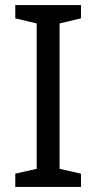

<svg xmlns="http://www.w3.org/2000/svg" viewBox="-20 -734 379 754"><path d="M298 0V-52L214 -71V-642L298 -662V-714H40V-662L124 -642V-71L40 -52V0Z"/></svg>

Font: Noto Sans Bhaiksuki
Style: Regular
Weight: 400
Designer: Monotype Design Team
Foundry: Monotype Imaging Inc.
Version: Version 2.002